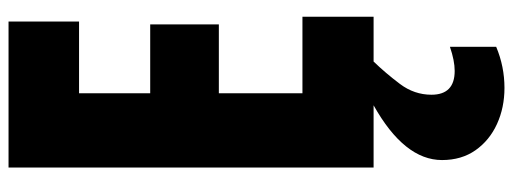

<svg xmlns="http://www.w3.org/2000/svg" viewBox="-398 -502 1207 452"><g transform="rotate(-90 206.0 -275.5)"><path d="M38.1 0V-859.4H381.8V-693.4H212.9V-525.9H375V-364.3H212.9V-167.5H393.1V0ZM225.6 308.1Q179.2 308.1 140.6 290.5Q102.1 272.9 78.9 240Q55.7 207 55.7 161.1Q55.7 72.3 184.6 0H287.6Q260.3 28.3 234.9 62Q209.5 95.7 209.5 136.2Q209.5 190.9 265.6 190.9Q289.6 190.9 322.3 179.7V288.6Q275.9 308.1 225.6 308.1Z"/></g></svg>

Font: Anton SC
Style: Regular
Weight: 400
Designer: Vernon Adams
Foundry: Vernon Adams
Version: Version 2.116; ttfautohint (v1.8.4.7-5d5b)